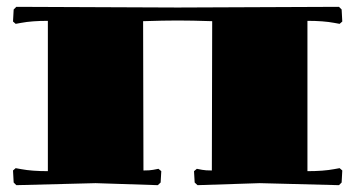

<svg xmlns="http://www.w3.org/2000/svg" viewBox="-20 -541 1040 562"><path d="M120.1 -480Q73.2 -480 42 -474.1L25.9 -471.2L18.1 -478L20 -513.2L27.8 -521L500 -519L972.2 -521L980 -513.2L981.9 -478L974.1 -471.2L958 -474.1Q926.8 -480 879.9 -480V-40Q926.8 -40 958 -45.9L974.1 -48.8L981.9 -42L980 -6.8L972.2 1L740.2 -4.9L558.1 1L549.8 -6.8L547.9 -40L556.2 -46.9L571.8 -43.9Q581.5 -42 600.1 -42L601.1 -479Q541 -481 500 -481Q459 -481 398.9 -479L399.9 -42Q418.5 -42 428.2 -43.9L443.8 -46.9L452.1 -40L450.2 -6.8L441.9 1L259.8 -4.9L27.8 1L20 -6.8L18.1 -42L25.9 -48.8L42 -45.9Q73.2 -40 120.1 -40Z"/></svg>

Font: Yokawerad
Style: Regular
Weight: 500
Designer: gluk
Foundry: gluk
Version: Version 0.79